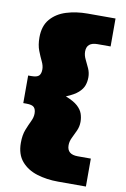

<svg xmlns="http://www.w3.org/2000/svg" viewBox="-102 -799 704 1069"><g transform="rotate(10 250.0 -265.0)"><path d="M63 33Q63 -11 75 -41.5Q87 -72 98.5 -95.5Q110 -119 110 -140Q110 -164 99 -175.5Q88 -187 56 -187H38V-343H56Q88 -343 99 -354.5Q110 -366 110 -390Q110 -411 98.5 -434.5Q87 -458 75 -489Q63 -520 63 -563Q63 -628 96.5 -667Q130 -706 185 -723Q240 -740 304 -740H462V-582H388Q327 -582 327 -530Q327 -508 338 -486Q349 -464 359.5 -440.5Q370 -417 370 -391Q370 -367 362.5 -345.5Q355 -324 333 -304Q311 -284 265 -265Q311 -247 333 -227Q355 -207 362.5 -185Q370 -163 370 -139Q370 -113 359.5 -89.5Q349 -66 338 -44Q327 -22 327 0Q327 52 388 52H462V210H304Q240 210 185 193Q130 176 96.5 137Q63 98 63 33Z"/></g></svg>

Font: Georama ExtraExtended Black
Style: Regular
Weight: 900
Width: 8
Designer: Jean-Baptiste Levee
Foundry: Production Type
Version: Version 1.000